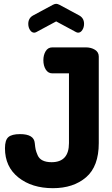

<svg xmlns="http://www.w3.org/2000/svg" viewBox="-20 -979 588 1005"><path d="M341 -595H254Q232 -595 219.5 -615Q207 -635 207 -664Q207 -691 219 -711Q231 -731 254 -731H429Q457 -731 477 -718.5Q497 -706 497 -683V-230Q497 -108 430.5 -51Q364 6 257 6Q147 6 76.5 -50Q6 -106 6 -203Q6 -246 24 -261.5Q42 -277 85 -277Q158 -277 162 -230Q164 -209 166.5 -197Q169 -185 177 -166.5Q185 -148 203.5 -139Q222 -130 250 -130Q341 -130 341 -230ZM274 -867 170 -811Q164 -808 159 -808Q146 -808 137 -822Q128 -836 128 -854Q128 -884 153 -898L257 -954Q267 -959 274 -959Q281 -959 291 -954L395 -898Q420 -884 420 -854Q420 -836 411 -822Q402 -808 389 -808Q384 -808 378 -811Z"/></svg>

Font: Dosis
Style: ExtraBold
Weight: 800
Designer: EdgarTolentino, PabloImpallari, IginoMarini
Foundry: EdgarTolentino, PabloImpallari, IginoMarini
Version: Version 1.007